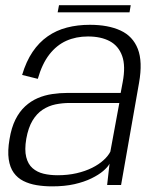

<svg xmlns="http://www.w3.org/2000/svg" viewBox="-20 -690 588 716"><path d="M174.5 5Q221 5 257.5 -3.2Q294 -11.5 321 -24.8Q348 -38 365 -52.5Q382 -67 388.5 -79.5L379.5 0H431.5L498.5 -381Q512.5 -460 494 -507.5Q475.5 -555 429.5 -576.2Q383.5 -597.5 315 -597.5Q269 -597.5 229.5 -587.2Q190 -577 157.8 -554.5Q125.5 -532 101.5 -496.5Q77.5 -461 62.5 -410.5L121 -396Q137 -452 164 -486.8Q191 -521.5 227.2 -537.8Q263.5 -554 308 -554Q356.5 -554 389.2 -536.5Q422 -519 435.5 -481.5Q449 -444 437.5 -383.5L430 -343.5H232.5Q203 -343.5 174.5 -339.2Q146 -335 120.5 -324Q95 -313 73.8 -293.5Q52.5 -274 37.5 -244Q22.5 -214 15.5 -171Q8 -127 12.5 -96.2Q17 -65.5 31.2 -45.8Q45.5 -26 67.5 -15Q89.5 -4 116.8 0.5Q144 5 174.5 5ZM194.5 -36.5Q166.5 -36.5 142.5 -42.2Q118.5 -48 101.5 -62.8Q84.5 -77.5 77.8 -104.2Q71 -131 78 -172.5Q85.5 -214 101.2 -240.2Q117 -266.5 139.2 -281Q161.5 -295.5 187.2 -300.8Q213 -306 240 -306H425L391.5 -124.5Q383.5 -108.5 366.2 -92.8Q349 -77 323.5 -64.2Q298 -51.5 265.5 -44Q233 -36.5 194.5 -36.5ZM195 -644H463L467.5 -670.5H200Z"/></svg>

Font: Anybody UltraCondensed Thin Light
Style: Italic
Weight: 300
Italic angle: -10°
Version: Version 1.111